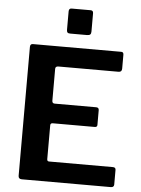

<svg xmlns="http://www.w3.org/2000/svg" viewBox="-62 -1002 769 1050"><g transform="rotate(5 322.5 -477.0)"><path d="M79 -725Q79 -742 94 -742H579Q592 -742 592 -727V-651Q592 -632 574 -632H244Q227 -632 227 -618V-443Q227 -428 241 -428H469Q484 -428 484 -413V-332Q484 -327 481 -323.5Q478 -320 470 -320H240Q227 -320 227 -308V-122Q227 -110 238 -110H588Q604 -110 604 -96V-15Q604 -9 600 -4.5Q596 0 587 0H98Q79 0 79 -18V-725ZM407 -938V-838Q407 -827 402 -822Q397 -817 384 -817H292Q281 -817 277 -821.5Q273 -826 273 -836V-937Q273 -954 288 -954H393Q407 -954 407 -938Z"/></g></svg>

Font: Libre Franklin Thin SemiBold
Style: Regular
Weight: 600
Version: Version 3.000